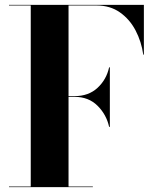

<svg xmlns="http://www.w3.org/2000/svg" viewBox="-20 -770 642 790"><path d="M17 -2.5H106.5V-747.5H17V-750H572V-545H569.5Q562 -598.5 537.8 -644.8Q513.5 -691 473.2 -719.2Q433 -747.5 377 -747.5H262V-374.5H287Q344.5 -374.5 381.2 -408.5Q418 -442.5 429 -493H432V-248H429Q418 -298.5 381.2 -335Q344.5 -371.5 287 -371.5H262V-2.5H362V0H17Z"/></svg>

Font: Bodoni* 72pt
Style: Bold
Weight: 700
Version: Version 2.3